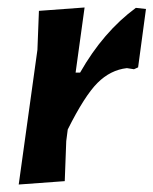

<svg xmlns="http://www.w3.org/2000/svg" viewBox="-20 -489 410 513"><path d="M206 -469 182 -295H194Q256 -404 343 -468L370 -465L349 -309L338 -304L319 -307Q275 -302 240.5 -267.5Q206 -233 161 -143L157 -112L153 -5L30 4L80 -356L84 -460Z"/></svg>

Font: Alegreya Sans
Style: Bold Italic
Weight: 700
Italic angle: -7°
Designer: Juan Pablo del Peral
Foundry: Huerta Tipografica
Version: Version 2.007